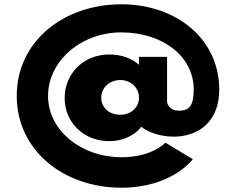

<svg xmlns="http://www.w3.org/2000/svg" viewBox="-20 -860 1100 895"><path d="M814.9 -344C762.1 -344 758.8 -386 758.8 -386V-595H627.9V-558C593.8 -588 546.5 -606 489.3 -606C368.3 -606 281.4 -516 281.4 -403C281.4 -291 368.3 -202 489.3 -202C547.6 -202 597.1 -225 627.9 -256L637.8 -269C674.1 -241 731.3 -223 790.7 -223C897 -223 1002 -286 1002 -442C1002 -678 802.8 -840 545.4 -840C276.6 -840 58 -667 58 -413C58 -159 276.6 15 545.4 15C783 15 878.7 -118 878.7 -118L751.1 -195C751.1 -195 690.6 -127 545.4 -127C361.7 -127 204 -250 204 -413C204 -576 358.4 -709 545.4 -709C736.8 -709 883 -599 883 -442C883 -368 862.2 -344 814.9 -344ZM451.9 -405C451.9 -452 491.5 -487 541 -487C588.3 -487 627.9 -452 627.9 -405C627.9 -359 590.5 -325 541 -325C488.2 -325 451.9 -359 451.9 -405Z"/></svg>

Font: Hussar
Style: BdSuprExt
Weight: 700
Foundry: Cannot Into Space Fonts
Version: Version 2.00